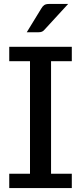

<svg xmlns="http://www.w3.org/2000/svg" viewBox="-20 -956 412 976"><path d="M345 0H27V-73H132.5V-645H27V-718H345V-645H239.5V-73H345ZM175 -792H116L190 -913Q196.5 -924.5 205 -930.2Q213.5 -936 231 -936H326.5L208 -807Q201 -798.5 193.8 -795.2Q186.5 -792 175 -792Z"/></svg>

Font: Verano Sans Medium
Style: Regular
Weight: 500
Designer: Lukasz Dziedzic with Adam Twardoch and Botio Nikoltchev
Foundry: tyPoland Lukasz Dziedzic
Version: Version 3.001;December 28, 2019;FontCreator 12.0.0.2547 64-b